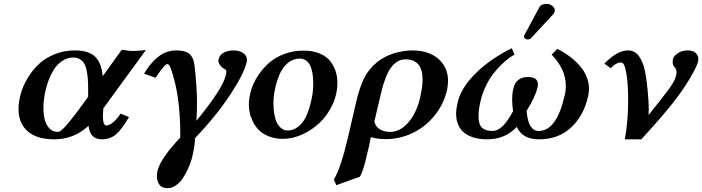

<svg xmlns="http://www.w3.org/2000/svg" viewBox="-20 -704 3610 987"><path d="M365.2 -444.8Q438.5 -444.8 470.7 -410.9Q502.9 -377 507.8 -312L606 -448.2Q646 -441.9 662.1 -441.9Q682.1 -441.9 730 -446.8L511.2 -147Q508.8 -116.2 508.8 -111.8Q508.8 -59.1 525.9 -59.1Q558.6 -59.1 600.1 -120.1L643.1 -102.1Q606 -38.6 576.2 -13.2Q546.4 12.2 503.9 12.2Q442.4 12.2 435.1 -57.1Q359.4 12.2 259.8 12.2Q168.5 12.2 121.8 -29.5Q75.2 -71.3 75.2 -143.1Q75.2 -180.2 86.2 -220.2Q97.2 -260.3 120.8 -300.5Q144.5 -340.8 177.7 -372.8Q210.9 -404.8 259.8 -424.8Q308.6 -444.8 365.2 -444.8ZM433.1 -206.1V-241.2Q433.1 -273.4 431.6 -296.1Q430.2 -318.8 425.5 -341.6Q420.9 -364.3 412.6 -377.9Q404.3 -391.6 390.1 -399.9Q376 -408.2 356 -408.2Q324.7 -408.2 298.1 -389.6Q271.5 -371.1 254.4 -342.3Q237.3 -313.5 225.3 -278.3Q213.4 -243.2 208.3 -210.9Q203.1 -178.7 203.1 -151.9Q203.1 -117.7 209.7 -90.6Q216.3 -63.5 233.4 -44.7Q250.5 -25.9 276.9 -25.9Q285.6 -25.9 299.8 -37.8Q314 -49.8 335.9 -77.1L372.1 -123L414.1 -180.2Z M1248.5 -386.2Q1233.9 -323.7 1162.8 -216.1Q1091.8 -108.4 977.5 12.2L982.9 8.8Q981 45.9 969.7 96.2Q966.8 109.4 960.9 127.2Q955.1 145 943.4 169.9Q931.6 194.8 918 214.8Q904.3 234.9 884 249Q863.8 263.2 841.8 263.2Q812 263.2 799.3 245.1Q786.6 227.1 786.6 201.2Q786.6 185.5 789.6 173.8Q806.2 108.4 910.6 -1L906.7 2V-15.1Q906.7 -217.3 857.9 -352.1Q849.1 -375 840.8 -375Q826.7 -375 779.8 -304.2L720.7 -325.2Q732.9 -346.7 747.8 -365.7Q762.7 -384.8 783 -403.6Q803.2 -422.4 829.3 -433.6Q855.5 -444.8 883.8 -444.8Q912.6 -444.8 931.4 -439Q950.2 -433.1 960 -420.9Q969.7 -408.7 973.9 -396Q978 -383.3 980.5 -362.8Q992.7 -257.3 992.7 -174.8Q992.7 -131.3 989.7 -83Q1123.5 -246.6 1140.6 -315.9Q1143.6 -327.6 1143.6 -334Q1143.6 -343.3 1137.7 -347.2Q1125 -353 1113.8 -366.2Q1102.5 -379.4 1102.5 -393.1Q1102.5 -394 1103 -396Q1103.5 -397.9 1103.5 -398.9Q1108.9 -421.9 1130.1 -433.3Q1151.4 -444.8 1180.7 -444.8Q1210.9 -444.8 1230.2 -431.2Q1249.5 -417.5 1249.5 -396Q1249.5 -394.5 1249 -391.4Q1248.5 -388.2 1248.5 -386.2Z M1458.5 -33.2Q1487.8 -33.2 1512 -52Q1536.1 -70.8 1550 -98.6Q1564 -126.5 1573.5 -160.6Q1583 -194.8 1586.7 -222.4Q1590.3 -250 1590.3 -272Q1590.3 -402.8 1520.5 -402.8Q1485.8 -402.8 1458.7 -379.6Q1431.6 -356.4 1416.5 -320.1Q1401.4 -283.7 1393.6 -245.8Q1385.7 -208 1385.7 -172.9Q1385.7 -137.7 1391.4 -111.1Q1397 -84.5 1404.8 -70.3Q1412.6 -56.2 1423.1 -47.1Q1433.6 -38.1 1441.9 -35.6Q1450.2 -33.2 1458.5 -33.2ZM1259.3 -165Q1259.3 -201.7 1270.8 -240.2Q1282.2 -278.8 1306.2 -315.2Q1330.1 -351.6 1362.8 -380.4Q1395.5 -409.2 1441.4 -426.5Q1487.3 -443.8 1539.6 -443.8Q1588.9 -443.8 1624.8 -428.5Q1660.6 -413.1 1679.2 -387.7Q1697.8 -362.3 1706.1 -335.2Q1714.4 -308.1 1714.4 -278.8Q1714.4 -221.2 1689.7 -167.2Q1665 -113.3 1625.5 -75Q1585.9 -36.6 1535.2 -13.4Q1484.4 9.8 1433.6 9.8Q1393.1 9.8 1360.8 -3.4Q1328.6 -16.6 1310.1 -35.9Q1291.5 -55.2 1279.5 -80.1Q1267.6 -105 1263.4 -125.7Q1259.3 -146.5 1259.3 -165Z M2139.2 -200.2Q2152.3 -257.3 2152.3 -294.9Q2152.3 -398.9 2064.5 -398.9Q2051.3 -398.9 2039.3 -395.3Q2027.3 -391.6 2013.2 -380.9Q1999 -370.1 1986.8 -352.3Q1974.6 -334.5 1962.4 -303.7Q1950.2 -272.9 1940.4 -231.9L1904.3 -79.1Q1910.6 -52.7 1932.9 -39.3Q1955.1 -25.9 1985.4 -25.9Q2036.6 -25.9 2078.6 -74Q2120.6 -122.1 2139.2 -200.2ZM1830.6 204.1 1708.5 248 1696.3 217.8Q1731 164.1 1768.6 2.9L1812.5 -186Q1821.3 -224.6 1832.5 -254.9Q1843.8 -286.1 1853.3 -305.2Q1862.8 -324.2 1876.5 -341.3Q1890.1 -358.4 1898.4 -366.5Q1906.7 -374.5 1920.4 -386.2Q1958 -415.5 2006.3 -430.2Q2054.7 -444.8 2099.1 -444.8Q2183.6 -444.8 2233.4 -401.4Q2283.2 -357.9 2283.2 -288.1Q2283.2 -269 2278.3 -242.2Q2260.7 -167 2213.1 -108.9Q2165.5 -50.8 2100.1 -19.8Q2034.7 11.2 1962.4 11.2Q1921.4 11.2 1886.2 1Q1883.3 13.2 1879.4 36.1Q1877.4 48.3 1867.2 86.9Q1850.6 166 1830.6 204.1Z M2791 -684.1Q2805.7 -684.1 2818.8 -674.1Q2832 -664.1 2832 -650.9V-647Q2830.1 -637.2 2822.8 -629.9L2710 -507.8Q2704.1 -501 2691.9 -501Q2686.5 -501 2680.2 -505.1Q2673.8 -509.3 2673.8 -514.2Q2673.8 -520 2676.8 -525.9L2753.9 -668.9Q2757.8 -676.8 2769 -680.4Q2780.3 -684.1 2791 -684.1ZM3002.9 -207Q2979.5 -106.9 2914.6 -47.4Q2849.6 12.2 2751 12.2Q2664.6 12.2 2636.7 -51.8Q2577.1 12.2 2483.9 12.2Q2457.5 12.2 2434.8 8.1Q2412.1 3.9 2391.6 -5.9Q2371.1 -15.6 2356.4 -30.5Q2341.8 -45.4 2333.3 -68.4Q2324.7 -91.3 2324.7 -120.1Q2324.7 -141.6 2333 -179.2Q2350.1 -252.4 2424.8 -326.7Q2499.5 -400.9 2610.8 -456.1L2625 -422.9Q2613.3 -417.5 2596.4 -405.3Q2579.6 -393.1 2557.4 -371.6Q2535.2 -350.1 2515.1 -324Q2495.1 -297.9 2477.3 -261.2Q2459.5 -224.6 2450.7 -186Q2439.9 -141.6 2439.9 -106.9Q2439.9 -64.9 2457.5 -47.9Q2475.1 -30.8 2510.7 -30.8Q2538.6 -30.8 2564.2 -55.7Q2589.8 -80.6 2617.7 -132.8Q2612.8 -161.6 2612.8 -190.9Q2612.8 -224.6 2618.7 -247.1Q2631.8 -308.1 2693.8 -308.1Q2745.1 -308.1 2745.1 -271Q2745.1 -260.3 2742.7 -252.9Q2733.4 -209.5 2687 -133.8Q2695.3 -30.8 2749 -30.8Q2841.8 -30.8 2882.8 -213.9Q2888.7 -235.4 2888.7 -263.2Q2888.7 -347.7 2815.9 -422.9L2844.7 -453.1Q2855.5 -447.8 2865 -442.4Q2874.5 -437 2892.1 -425.3Q2909.7 -413.6 2923.8 -401.9Q2938 -390.1 2954.3 -372.6Q2970.7 -355 2981.9 -336.9Q2993.2 -318.8 3000.5 -295.2Q3007.8 -271.5 3007.8 -247.1Q3007.8 -230.5 3002.9 -207Z M3515.6 -444.8Q3542 -444.8 3555.9 -432.4Q3569.8 -419.9 3569.8 -400.9Q3569.8 -393.1 3568.8 -388.2Q3563.5 -366.7 3539.6 -324.2Q3503.4 -257.8 3446.3 -184.1Q3389.2 -110.4 3276.9 12.2H3191.9Q3209 -76.2 3209 -192.9Q3209 -273.4 3199.7 -328.1Q3190.4 -382.8 3173.8 -382.8Q3146 -382.8 3119.6 -353L3086.9 -377Q3152.8 -444.8 3208 -444.8Q3226.1 -444.8 3240.7 -437Q3255.4 -429.2 3265.6 -413.8Q3275.9 -398.4 3283.2 -381.1Q3290.5 -363.8 3295.4 -339.1Q3300.3 -314.5 3303.2 -293.9Q3306.2 -273.4 3308.6 -246.1Q3314.9 -189 3314.9 -134.8Q3314.9 -119.6 3314 -112.8Q3386.7 -202.6 3417.7 -245.1Q3448.7 -287.6 3453.6 -309.1Q3458 -323.7 3458 -333Q3458 -348.6 3446.8 -359.9Q3438 -368.7 3438 -384.8Q3438 -396 3439.9 -400.9Q3443.4 -416 3464.1 -430.4Q3484.9 -444.8 3515.6 -444.8Z"/></svg>

Font: Linux Libertine G
Style: Bold Italic
Weight: 700
Italic angle: -11.5°
Designer: Philipp H. Poll
Foundry: Philipp H. Poll
Version: Version 4.1.0